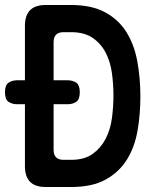

<svg xmlns="http://www.w3.org/2000/svg" viewBox="-20 -750 640 770"><path d="M164 0Q121 0 100.5 -21Q80 -42 80 -84V-332H48Q29 -332 14.5 -341.5Q0 -351 0 -380Q0 -409 14.5 -418.5Q29 -428 48 -428H80V-646Q80 -688 100.5 -709Q121 -730 164 -730H265Q347 -730 401 -701Q455 -672 486.5 -622Q518 -572 530.5 -505Q543 -438 543 -362Q543 -291 531.5 -225.5Q520 -160 489 -110Q458 -60 404 -30Q350 0 265 0ZM195 -149Q195 -129 205 -119Q215 -109 235 -109H265Q319 -109 352 -133Q385 -157 404 -194Q423 -231 429 -277Q435 -323 435 -367Q435 -411 429 -456Q423 -501 404.5 -537.5Q386 -574 352.5 -597.5Q319 -621 265 -621H235Q215 -621 205 -611Q195 -601 195 -581V-428H252Q271 -428 285.5 -418.5Q300 -409 300 -380Q300 -351 285.5 -341.5Q271 -332 252 -332H195Z"/></svg>

Font: Maple Mono SemiBold
Style: Regular
Weight: 600
Monospace: yes
Designer: subframe7536
Version: Version 7.000